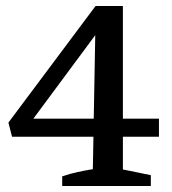

<svg xmlns="http://www.w3.org/2000/svg" viewBox="-20 -619 573 639"><path d="M187 0V-32Q213 -41 238.5 -46.5Q264 -52 289 -56L291 -164H20L8 -211L298 -599H389V-224H509V-164H389V-55L482 -36V0ZM91 -224H292L297 -502Z"/></svg>

Font: Piazzolla Medium
Style: Regular
Weight: 500
Designer: Juan Pablo del Peral
Foundry: Huerta Tipografica
Version: Version 1.330